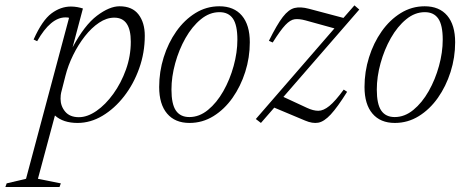

<svg xmlns="http://www.w3.org/2000/svg" viewBox="-100 -460 1790 734"><path d="M132.5 241 127.5 255H-79.5L-74.5 241L-0.5 223.5L164 -392Q159 -393.5 150.5 -393.5Q93.5 -393.5 42 -302.5L28.5 -309Q61.5 -382.5 96.8 -408.8Q132 -435 171 -435Q183.5 -435 195.8 -432.8Q208 -430.5 217 -427.5L177.5 -279Q223 -364 270.8 -400Q318.5 -436 357 -436Q405.5 -436 429.5 -404.8Q453.5 -373.5 453.5 -323.5Q453.5 -258.5 432.2 -198.8Q411 -139 374.5 -92Q338 -45 292 -17.5Q246 10 196.5 10Q141.5 10 110 -18.5L45 223.5ZM136.5 -116.5Q133 -104.5 132.2 -96.2Q131.5 -88 131.5 -82.5Q131.5 -54.5 149.2 -33.2Q167 -12 201.5 -12Q234 -12 268.8 -36Q303.5 -60 333.2 -101.2Q363 -142.5 381.5 -194Q400 -245.5 400 -300.5Q400 -392.5 337 -392.5Q307.5 -392.5 278.8 -373.2Q250 -354 224.5 -321.5Q199 -289 179.5 -249.2Q160 -209.5 150 -169.5Z M738.5 -436Q794.5 -436 824.8 -400.2Q855 -364.5 855 -298.5Q855 -240 837.5 -185Q820 -130 789 -86Q758 -42 716 -16Q674 10 624.5 10Q569 10 538.8 -25.8Q508.5 -61.5 508.5 -127.5Q508.5 -186 525.8 -241Q543 -296 574 -340Q605 -384 647 -410Q689 -436 738.5 -436ZM624 -12.5Q662 -12.5 695.2 -39.8Q728.5 -67 753.8 -111.5Q779 -156 793.2 -207.8Q807.5 -259.5 807.5 -308.5Q807.5 -364 790.5 -388.8Q773.5 -413.5 739 -413.5Q701 -413.5 667.8 -386.2Q634.5 -359 609.2 -314.5Q584 -270 569.8 -218.2Q555.5 -166.5 555.5 -117.5Q555.5 -62 572.5 -37.2Q589.5 -12.5 624 -12.5Z M878 -5 1178.5 -351.5 1068 -382Q1044 -388.5 1027 -386.5Q1010 -384.5 991 -364.5Q972 -344.5 942.5 -297.5L928 -304Q959 -366.5 981.2 -395.2Q1003.5 -424 1026.2 -429.5Q1049 -435 1081 -426.5L1213 -391.5L1255 -439.5L1273.5 -423.5L983.5 -89.5L1074 -47.5Q1097.5 -36.5 1117 -36.5Q1136.5 -36.5 1159.2 -55Q1182 -73.5 1214 -117.5L1227 -109Q1190 -50 1164.5 -22.5Q1139 5 1116.8 9Q1094.5 13 1066.5 1L948.5 -48.5L897.5 10Z M1523.5 -436Q1579.5 -436 1609.8 -400.2Q1640 -364.5 1640 -298.5Q1640 -240 1622.5 -185Q1605 -130 1574 -86Q1543 -42 1501 -16Q1459 10 1409.5 10Q1354 10 1323.8 -25.8Q1293.5 -61.5 1293.5 -127.5Q1293.5 -186 1310.8 -241Q1328 -296 1359 -340Q1390 -384 1432 -410Q1474 -436 1523.5 -436ZM1409 -12.5Q1447 -12.5 1480.2 -39.8Q1513.5 -67 1538.8 -111.5Q1564 -156 1578.2 -207.8Q1592.5 -259.5 1592.5 -308.5Q1592.5 -364 1575.5 -388.8Q1558.5 -413.5 1524 -413.5Q1486 -413.5 1452.8 -386.2Q1419.5 -359 1394.2 -314.5Q1369 -270 1354.8 -218.2Q1340.5 -166.5 1340.5 -117.5Q1340.5 -62 1357.5 -37.2Q1374.5 -12.5 1409 -12.5Z"/></svg>

Font: Newsreader Text Light
Style: Italic
Weight: 300
Italic angle: -17°
Designer: Hugues Gentile
Foundry: Production Type
Version: Version 1.001